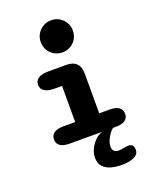

<svg xmlns="http://www.w3.org/2000/svg" viewBox="-180 -875 980 1216"><g transform="rotate(-20 309.5 -267.0)"><path d="M160 -116.5H240.5V-360H191.5Q146.5 -360 123.2 -375Q100 -390 100 -418Q100 -446.5 123.2 -461.2Q146.5 -476 191.5 -476H310.5Q402.5 -476 402.5 -384V-116.5H472Q514 -116.5 535 -101.2Q556 -86 556 -58Q556 -30 535 -15Q514 0 472 0H160Q119 0 97.8 -15Q76.5 -30 76.5 -58Q76.5 -86 97.8 -101.2Q119 -116.5 160 -116.5ZM208.5 -666.5Q208.5 -696.5 223 -721Q237.5 -745.5 262.2 -760Q287 -774.5 317 -774.5Q347.5 -774.5 372 -760Q396.5 -745.5 410.8 -721Q425 -696.5 425 -666.5Q425 -636.5 410.8 -611.8Q396.5 -587 372 -572.8Q347.5 -558.5 317 -558.5Q287 -558.5 262.2 -572.8Q237.5 -587 223 -611.8Q208.5 -636.5 208.5 -666.5ZM426.5 240Q389 240 355.8 231Q322.5 222 301.8 200Q281 178 281 140Q281 113.5 291 89.2Q301 65 316.5 46Q332 27 349.2 15Q366.5 3 382 0H453.5Q443 6.5 430 24Q417 41.5 407.2 63.5Q397.5 85.5 397.5 105.5Q397.5 127.5 408.5 137.5Q419.5 147.5 439 147.5Q446 147.5 456.8 146Q467.5 144.5 474 143Q483 140.5 491 139.8Q499 139 505 139Q525 139 533.2 150.2Q541.5 161.5 541.5 179Q541.5 210.5 508.2 225.2Q475 240 426.5 240Z"/></g></svg>

Font: Sono ExtraLight Monospace
Style: Bold
Weight: 700
Version: Version 2.112